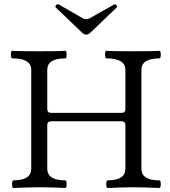

<svg xmlns="http://www.w3.org/2000/svg" viewBox="-20 -913 831 936"><path d="M33.2 0ZM548.8 -876.5 421.9 -754.9Q410.6 -744.1 400.4 -744.1Q389.6 -744.1 378.9 -754.9L252 -876.5Q250 -878.4 250 -881.3Q250 -884.3 253.9 -888.4Q257.8 -892.6 262.2 -892.6Q264.2 -892.6 266.1 -891.6L383.8 -823.7Q391.6 -819.3 400.4 -819.3Q408.7 -819.3 417 -823.7L537.1 -891.6Q538.1 -892.1 539.6 -892.1Q543.5 -892.1 547.1 -887.7Q550.8 -883.3 550.5 -880.6Q550.3 -877.9 548.8 -876.5ZM669.4 -90.8Q669.4 -33.7 757.3 -33.7Q763.7 -33.7 763.7 -15.1Q763.7 3.4 757.3 3.4Q679.2 0 630.4 0Q581.5 0 504.4 3.4Q498 3.4 498 -14.9Q498 -33.2 504.4 -33.7Q591.3 -33.7 591.3 -90.8V-303.2Q591.3 -321.8 572.3 -321.8H229.5Q210.4 -321.8 210.4 -303.2V-90.8Q210.4 -33.7 298.3 -33.7Q304.7 -33.7 304.7 -15.1Q304.7 3.4 298.3 3.4Q225.6 0 174.6 0Q123.5 0 45.4 3.4Q39.1 3.4 39.1 -14.9Q39.1 -33.2 45.4 -33.7Q132.3 -33.7 132.3 -90.8V-572.3Q132.3 -628.4 40 -628.4Q33.2 -628.4 33.2 -647Q33.2 -665.5 40 -665.5Q62 -663.1 169.2 -663.1Q276.4 -663.1 298.3 -665.5Q304.7 -665.5 304.7 -647Q304.7 -628.4 298.3 -628.4Q210.4 -628.4 210.4 -572.3V-381.8Q210.4 -362.8 229.5 -362.8H572.3Q591.3 -362.8 591.3 -381.8V-572.3Q591.3 -628.4 499 -628.4Q492.2 -628.4 492.2 -647Q492.2 -665.5 499 -665.5Q521 -663.1 628.2 -663.1Q735.4 -663.1 757.3 -665.5Q763.7 -665.5 763.7 -647Q763.7 -628.4 757.3 -628.4Q669.4 -628.4 669.4 -572.3Z"/></svg>

Font: Junicode
Style: Regular
Weight: 400
Designer: Peter S. Baker
Foundry: Briery Creek Software
Version: Version 0.7.2